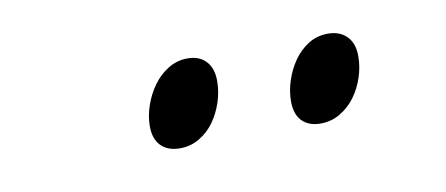

<svg xmlns="http://www.w3.org/2000/svg" viewBox="-29 -718 567 244"><g transform="rotate(-10 254.5 -595.5)"><path d="M250.5 -616.2Q250.5 -602.5 246.1 -589.1Q241.7 -575.7 233.9 -564.7Q226.1 -553.7 214.6 -546.9Q203.1 -540 189.5 -540Q173.8 -540 165 -548.8Q156.2 -557.6 156.2 -574.2Q156.2 -587.4 160.9 -600.8Q165.5 -614.3 173.6 -625.5Q181.6 -636.7 193.1 -643.8Q204.6 -650.9 218.3 -650.9Q233.4 -650.9 241.9 -641.8Q250.5 -632.8 250.5 -616.2ZM432.6 -616.2Q432.6 -602.5 428.2 -589.1Q423.8 -575.7 415.8 -564.7Q407.7 -553.7 396.2 -546.9Q384.8 -540 370.6 -540Q355.5 -540 346.9 -548.8Q338.4 -557.6 338.4 -574.2Q338.4 -587.4 342.8 -600.8Q347.2 -614.3 355 -625.5Q362.8 -636.7 374 -643.8Q385.3 -650.9 399.4 -650.9Q414.6 -650.9 423.6 -641.8Q432.6 -632.8 432.6 -616.2Z"/></g></svg>

Font: Gentium Plus Cyr
Style: Italic
Weight: 400
Italic angle: -8°
Designer: J. Victor Gaultney, Annie Olsen, Iska Routamaa, Becca Hirsbrunner
Foundry: SIL International
Version: Version 5.000